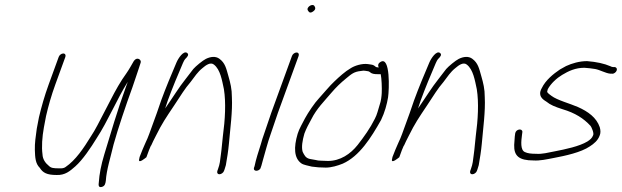

<svg xmlns="http://www.w3.org/2000/svg" viewBox="-20 -693 2523 779"><path d="M218.2 -462 177.4 -350C160.5 -303.6 148.1 -259.4 138 -217L129.2 -171C124.9 -141.1 120.6 -110.8 121.4 -85C122.4 -53.9 123.5 -29.7 141.4 -12C153.9 7.7 169.7 17 209.8 17C244.3 18.2 263.4 1.5 285.6 -18C315.6 -44.6 348.5 -93.6 372 -132C417.2 -200.7 455.3 -292.6 498.4 -361L490.4 -339C456.5 -246 427.9 -148.5 403 -66C390.2 -23.8 383.1 13.2 380.9 47C379.5 56.9 378.7 69 392.7 65.5C406.1 62.2 407.8 51.4 409.4 40C412.3 -4.9 428.4 -53.4 440.9 -107C459 -172.1 490.1 -264.1 517.2 -338.5C528.2 -368.6 533.2 -387.9 542 -412C545.6 -422 548.5 -431 550.8 -439C554.8 -450 536.7 -464.6 523.3 -446C513.2 -428.8 504.4 -412.1 493.1 -396C469.3 -363.3 448.9 -326.9 428.5 -287L401.5 -235C386.7 -206.4 365.1 -163.2 349 -140C319.6 -92.1 286.8 -42.8 245.5 -15C240 -11 231.7 -9.3 220.6 -10C196.4 -10 187.5 -11.1 178.3 -20C164.7 -31 153.1 -46.3 152.4 -67C148.3 -96.8 151 -137 158.1 -176L166.8 -222C175.9 -261.9 188.4 -306.1 204.4 -350L245.2 -462C247.9 -469.7 244.3 -476 236.7 -476C229.2 -476 220.9 -469.7 218.2 -462Z M558.3 -86C554 -76 550 -66 546.4 -56C544.9 -50 544.1 -46 544 -44C543.6 -29.4 569.7 -51.8 574 -55L584.6 -84C587.4 -90 589.8 -95.7 591.8 -101L593.5 -103C597.8 -113 604.3 -126.3 613 -143C637.5 -192.3 651.7 -213 686.5 -265C716.2 -309.5 728.7 -331.8 753 -360C769.8 -382 781.8 -401.2 801.8 -417C814.8 -428.2 833.9 -442.3 847.9 -431C874.1 -410.9 880.8 -366.8 888.5 -331C897.2 -277 893.4 -207.5 884.3 -141C880.8 -112.8 880.1 -92.9 876 -64.5C872.4 -39.7 873.2 -30.8 864.2 -6L862 0C859.2 7.7 862.9 14 870.4 14C877.4 14 886.1 7.9 888.6 1L891.2 -6C892.9 -10.7 894.6 -16.3 896.4 -23C901.1 -49.1 906.4 -83 908.7 -109C914.2 -172.7 923.9 -241.4 920.8 -299C921 -331.9 914.6 -356.7 906.8 -384C897.9 -415 893.9 -437.5 869.6 -455C854.6 -465.6 834.8 -463.6 815.2 -454C802.2 -447.6 774.1 -424.3 764.3 -413C756.7 -403.4 740 -380.9 732 -371C706.6 -339.5 681.7 -298.4 650.1 -253C654 -263.7 657.5 -274.3 660.7 -285C678.7 -334.4 702.5 -391.7 722.1 -437C725.6 -445 728.6 -450.3 730.9 -453C739.5 -461.4 748.5 -470.9 739.5 -478C724.9 -489.4 703.2 -456.7 695.8 -439C676 -392.7 652.1 -335.5 633.7 -285C627.9 -267 622.1 -250.3 616.5 -235L585.6 -150C581 -137.3 576.1 -125.7 570.9 -115C567.8 -106.6 561.3 -94.3 558.3 -86Z M1164.6 -466 1080.5 -235C1070.8 -208.3 1060.1 -173.3 1050.9 -148C1046.5 -136 1042.3 -122.7 1038.3 -108C1028.7 -77.7 1018.3 -46.3 1012.9 -19L1010.4 -12C1006.8 6.1 1035.5 2 1038.1 -14L1040.6 -21C1041.7 -25.7 1043.7 -33 1046.6 -43C1056.2 -75 1065.4 -113.7 1077.9 -148C1087.4 -174.2 1097.5 -207.4 1107.5 -235L1191.6 -466C1194.4 -473.7 1190.7 -480 1183.2 -480C1175.7 -480 1167.4 -473.7 1164.6 -466ZM1229.6 -650C1233.6 -643.6 1238 -637.8 1250.3 -646.5C1262.5 -655.1 1259.6 -662.5 1255.5 -669C1246.8 -680.7 1220.4 -662.3 1229.6 -650Z M1516.5 -419C1514.5 -419 1512.6 -419.3 1510.9 -420C1507.5 -420 1504.9 -421 1503 -423C1498 -427.7 1492.3 -430.3 1485.9 -431L1472.6 -433C1449 -436.1 1418.6 -426.9 1401 -415C1381.8 -404.2 1354.6 -380 1337.1 -363C1317.7 -345.3 1292.4 -313.7 1274 -294C1257.3 -276.7 1230.5 -237 1217.5 -213C1207.8 -193.2 1193.9 -171.3 1187.6 -150C1171.2 -95 1172.7 -51.1 1202.9 -30C1212.4 -23.4 1230.7 -21 1245.2 -17C1261.4 -14.4 1281.9 -13 1301.7 -13C1324.9 -13 1350.1 -20.8 1370.6 -29C1438.6 -59.2 1485.5 -134.2 1526 -206C1541.1 -237.3 1549.9 -270.3 1554.5 -298C1559.2 -329.7 1564 -465.6 1524.4 -442C1511.9 -434.6 1513.6 -426.5 1516.5 -419ZM1524.7 -392C1528.3 -374.6 1529.9 -336.9 1528.8 -315.5C1528.2 -303.2 1526.3 -283.8 1520.2 -267C1516.2 -252.3 1513.3 -242.7 1511.6 -238C1508.9 -228.7 1505.3 -219.7 1500.8 -211C1481.3 -171.8 1457.5 -139 1431.2 -105C1401.8 -67.9 1360.4 -40 1310.6 -40C1301.2 -40 1292.3 -40.3 1283.9 -41C1274.6 -41 1266.6 -42 1260 -44L1237.5 -48C1219.4 -51.9 1214.7 -63.9 1208 -77C1202.4 -95.7 1206.8 -122.5 1215 -151C1222.1 -170.5 1233.2 -191.2 1243.1 -209C1264.9 -252.9 1296 -282.6 1324 -316C1345 -340.3 1360.7 -355.5 1384.5 -375C1405.7 -392.5 1416.4 -402.3 1444.4 -405C1458.7 -407.7 1461.6 -405.5 1473 -404C1475 -404 1477.3 -403 1480 -401C1488.1 -393.4 1497.9 -392 1513.7 -392Z M1584.3 -86C1580 -76 1576 -66 1572.4 -56C1570.9 -50 1570.1 -46 1570 -44C1569.6 -29.4 1595.7 -51.8 1600 -55L1610.6 -84C1613.4 -90 1615.8 -95.7 1617.8 -101L1619.5 -103C1623.8 -113 1630.3 -126.3 1639 -143C1663.5 -192.3 1677.7 -213 1712.5 -265C1742.2 -309.5 1754.7 -331.8 1779 -360C1795.8 -382 1807.8 -401.2 1827.8 -417C1840.8 -428.2 1859.9 -442.3 1873.9 -431C1900.1 -410.9 1906.8 -366.8 1914.5 -331C1923.2 -277 1919.4 -207.5 1910.3 -141C1906.8 -112.8 1906.1 -92.9 1902 -64.5C1898.4 -39.7 1899.2 -30.8 1890.2 -6L1888 0C1885.2 7.7 1888.9 14 1896.4 14C1903.4 14 1912.1 7.9 1914.6 1L1917.2 -6C1918.9 -10.7 1920.6 -16.3 1922.4 -23C1927.1 -49.1 1932.4 -83 1934.7 -109C1940.2 -172.7 1949.9 -241.4 1946.8 -299C1947 -331.9 1940.6 -356.7 1932.8 -384C1923.9 -415 1919.9 -437.5 1895.6 -455C1880.6 -465.6 1860.8 -463.6 1841.2 -454C1828.2 -447.6 1800.1 -424.3 1790.3 -413C1782.7 -403.4 1766 -380.9 1758 -371C1732.6 -339.5 1707.7 -298.4 1676.1 -253C1680 -263.7 1683.5 -274.3 1686.7 -285C1704.7 -334.4 1728.5 -391.7 1748.1 -437C1751.6 -445 1754.6 -450.3 1756.9 -453C1765.5 -461.4 1774.5 -470.9 1765.5 -478C1750.9 -489.4 1729.2 -456.7 1721.8 -439C1702 -392.7 1678.1 -335.5 1659.7 -285C1653.9 -267 1648.1 -250.3 1642.5 -235L1611.6 -150C1607 -137.3 1602.1 -125.7 1596.9 -115C1593.8 -106.6 1587.3 -94.3 1584.3 -86Z M2474.2 -421H2467.2C2463.9 -421 2460.6 -422 2457.3 -424C2431.5 -435.2 2399.9 -442 2362 -445C2331 -445 2301.4 -436.3 2276.7 -425L2251.6 -411C2224.9 -392.9 2193.5 -367.8 2177.9 -335C2161 -305 2180.7 -290.5 2196.3 -281C2213.3 -266.9 2232.1 -259.7 2262 -250C2313.7 -234.7 2348.1 -212.6 2376.2 -182C2379.4 -178.1 2391.3 -152.7 2386.4 -144C2382.2 -132.3 2373.8 -125.9 2363.3 -119C2330.3 -99 2273.4 -87.3 2230.8 -79C2204 -73.8 2179.5 -67.1 2155.1 -69C2135.5 -69 2121.1 -70.6 2109.7 -76C2090.6 -84.3 2094.5 -120.2 2097.8 -145L2099.5 -158C2098.9 -173.5 2073.2 -169.4 2070.3 -152L2068.6 -139C2067.9 -129.7 2067.1 -118.3 2066.2 -105C2064.8 -60.3 2085.9 -42 2144.3 -42C2170.9 -40.2 2198 -46.6 2226.4 -52C2273.5 -60.9 2337.2 -74.6 2373 -99C2389.6 -109.6 2405.7 -122.9 2413 -143C2417.1 -152.3 2417.2 -163.7 2413.4 -177C2400.1 -216 2366.1 -240.5 2324.3 -259C2293.4 -272.6 2240.3 -286.6 2217.6 -304C2213.7 -307.1 2198.3 -316.8 2200.2 -322C2200.7 -325.3 2201.5 -328.3 2202.5 -331C2214.7 -354.1 2239.4 -376.5 2260.6 -389C2287 -405 2314.7 -418 2351.1 -418C2367 -416.6 2380.5 -415.7 2394.8 -413C2415.4 -409.2 2435.7 -396.1 2456.4 -394H2463.4C2469.9 -392.6 2479.5 -399.7 2481.9 -406.5C2484.9 -414.5 2481 -419.8 2474.2 -421Z"/></svg>

Font: Take Off
Style: Drunk
Weight: 400
Foundry: Cannot Into Space Fonts
Version: Version 0.89